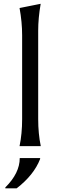

<svg xmlns="http://www.w3.org/2000/svg" viewBox="-20 -777 321 1021"><path d="M193.4 63.5V68.4Q160.2 153.8 68.4 224.6H8.3V219.7Q85 143.6 85 63.5ZM84 0Q97.7 -65.9 97.7 -143.6V-589.8Q97.7 -659.2 84 -734.4L196.3 -756.8Q183.1 -680.7 183.1 -614.7V-143.6Q183.1 -66.4 196.8 0Z"/></svg>

Font: Classica
Style: Book
Weight: 400
Designer: Wojciech Kalinowski "wmk69" (wmk69@o2.pl)
Foundry: Wojciech Kalinowski "wmk69" (wmk69@o2.pl)
Version: Version 2.1.1; 2021-05-14